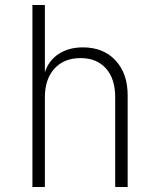

<svg xmlns="http://www.w3.org/2000/svg" viewBox="-20 -750 640 770"><path d="M110 0V-730H160V-460Q175 -507 215 -533.5Q255 -560 313 -560Q394 -560 443 -508Q492 -456 492 -367V0H442V-360Q442 -434 405 -475.5Q368 -517 303 -517Q237 -517 198.5 -475Q160 -433 160 -360V0Z"/></svg>

Font: Pitagon Sans Mono Thin
Style: Regular
Weight: 100
Monospace: yes
Designer: Travis Tran
Foundry: Pitagon
Version: Version 1.001; ttfautohint (v1.8.4.7-5d5b);gftools[0.9.26]